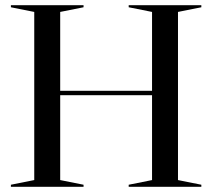

<svg xmlns="http://www.w3.org/2000/svg" viewBox="-20 -720 818 740"><path d="M112 -26 22 -8V0H302V-8L212 -26V-353H566V-26L476 -8V0H756V-8L666 -26V-674L756 -692V-700H476V-692L566 -674V-370H212V-674L302 -692V-700H22V-692L112 -674Z"/></svg>

Font: Mazius Display
Style: Regular
Weight: 400
Designer: Alberto Casagrande & Collletttivo
Foundry: Collletttivo
Version: Version 2.000;Glyphs 3.2 (3217)